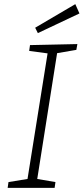

<svg xmlns="http://www.w3.org/2000/svg" viewBox="-20 -908 404 928"><path d="M349 -667 256 -651 160 -43 248 -28 244 0H17L21 -28L113 -43L210 -650L121 -662L125 -690L354 -695ZM163 -748 150 -774 344 -888 364 -843Z"/></svg>

Font: Bitter Light
Style: Italic
Weight: 300
Italic angle: -9°
Designer: Sol Matas, and Bitter project Authors
Foundry: Sol Matas
Version: Version 2.001